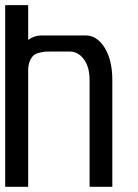

<svg xmlns="http://www.w3.org/2000/svg" viewBox="-20 -722 535 742"><path d="M414.1 0H326.2V-412.1Q326.2 -463.4 304 -493.2Q281.7 -522.9 249 -522.9H183.1Q165.5 -522.9 156.5 -522.5Q147.5 -522 132.3 -518.3Q117.2 -514.6 109.4 -507.6Q101.6 -500.5 95.2 -485.8Q88.9 -471.2 88.9 -450.2V0H0V-702.1H88.9V-567.9Q113.3 -585 139.2 -585H311Q355 -585 384.5 -537.4Q414.1 -489.7 414.1 -412.1Z"/></svg>

Font: Favorite Color
Style: Regular
Weight: 400
Designer: Bryce Wilner
Version: Version 1.000;PS 1.0;hotconv 16.6.51;makeotf.lib2.5.65220 DE